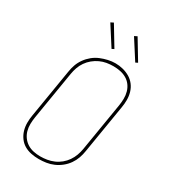

<svg xmlns="http://www.w3.org/2000/svg" viewBox="-229 -1072 1058 1193"><g transform="rotate(30 300.0 -476.0)"><path d="M246 8Q218 8 190.5 2.5Q163 -3 140.5 -16.5Q118 -30 102.5 -51.5Q87 -73 79.5 -98.5Q72 -124 72 -152Q72 -180 77 -208L134 -553Q138 -580 147 -605.5Q156 -631 172.5 -654Q189 -677 211 -695Q233 -713 258.5 -723.5Q284 -734 310.5 -740Q337 -746 363 -746Q391 -746 418 -739Q445 -732 467.5 -718.5Q490 -705 506 -684Q522 -663 529.5 -637Q537 -611 537 -583Q537 -555 532 -527L475 -182Q471 -155 462 -129.5Q453 -104 437 -81Q421 -58 398.5 -40Q376 -22 350.5 -11Q325 0 298.5 4Q272 8 246 8Q246 8 246 8Q246 8 246 8ZM246 -11Q270 -11 294 -15Q318 -19 341.5 -29Q365 -39 385 -55.5Q405 -72 419.5 -93Q434 -114 442.5 -137.5Q451 -161 455 -185L512 -530Q516 -555 516.5 -580Q517 -605 510.5 -628.5Q504 -652 490 -671Q476 -690 455.5 -702Q435 -714 410.5 -719Q386 -724 361 -724Q336 -724 312.5 -720Q289 -716 266 -705.5Q243 -695 223 -678.5Q203 -662 188.5 -641Q174 -620 166 -597Q158 -574 154 -550L97 -205Q93 -180 92.5 -155Q92 -130 98.5 -107Q105 -84 119 -65Q133 -46 153 -33.5Q173 -21 197 -16Q221 -11 246 -11ZM466 -811 377 -950 397 -960 482 -819ZM296 -811 207 -950 227 -960 312 -819Z"/></g></svg>

Font: Iosevka Curly Slab ThEx
Style: Italic
Weight: 100
Width: 7
Italic angle: -9°
Monospace: yes
Designer: Belleve Invis
Foundry: Belleve Invis
Version: Version 11.1.0; ttfautohint (v1.8.3)